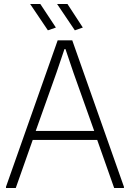

<svg xmlns="http://www.w3.org/2000/svg" viewBox="-20 -942 651 962"><path d="M10 -6 269 -740H342L601 -6V0H552L467 -241H144L59 0H10ZM452 -286 348 -578 308 -696H303L263 -578L159 -286ZM220 -790 131 -922H182L260 -804ZM355 -790 266 -922H318L395 -804Z"/></svg>

Font: Encode Sans Narrow
Style: ExtraLight
Weight: 200
Designer: Pablo Impallari, Andres Torresi
Foundry: Pablo Impallari, Andres Torresi
Version: Version 1.000; ttfautohint (v1.00) -l 8 -r 50 -G 200 -x 14 -